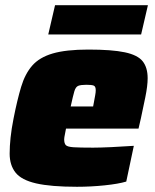

<svg xmlns="http://www.w3.org/2000/svg" viewBox="-20 -708 595 736"><path d="M275 8Q175 8 118.5 -5Q62 -18 39.5 -46.5Q17 -75 17 -119Q17 -147 20.5 -180.5Q24 -214 32 -254Q46 -325 61 -375Q76 -425 103.5 -456.5Q131 -488 182 -503Q233 -518 319 -518Q409 -518 458.5 -507.5Q508 -497 527 -473Q546 -449 546 -408Q546 -379 537 -335Q528 -291 520 -254L511 -215H233Q232 -208 229 -194Q226 -180 226 -174Q226 -158 232.5 -151.5Q239 -145 262.5 -143.5Q286 -142 337 -142Q363 -142 406.5 -144Q450 -146 493 -149L464 -12Q434 -3 381 2.5Q328 8 275 8ZM251 -300H337L340 -316Q343 -333 345 -343.5Q347 -354 347 -362Q347 -377 339 -380Q331 -383 311 -383Q290 -383 280 -379Q270 -375 265 -358Q260 -341 251 -300ZM165 -576 191 -688H547L521 -576Z"/></svg>

Font: Saira Black
Style: Italic
Weight: 900
Italic angle: -12°
Designer: Hector Gatti with collaboration of the Omnibus-Type team
Foundry: Omnibus-Type
Version: Version 1.100; ttfautohint (v1.8.3)